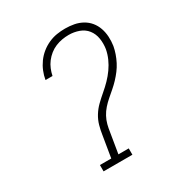

<svg xmlns="http://www.w3.org/2000/svg" viewBox="-173 -871 946 998"><g transform="rotate(-30 300.0 -371.5)"><path d="M161 0V-38H229L250 -165Q254 -193 261.5 -220Q269 -247 284 -271.5Q299 -296 320 -316.5Q341 -337 363.5 -356Q386 -375 406.5 -396Q427 -417 444 -441Q461 -465 472.5 -491Q484 -517 489 -544Q494 -576 489 -607Q484 -638 466 -661Q448 -684 419 -694.5Q390 -705 358 -705Q338 -705 318 -701.5Q298 -698 278.5 -690Q259 -682 242 -668.5Q225 -655 212 -638Q199 -621 191 -601.5Q183 -582 179 -562H137Q141 -587 151 -611.5Q161 -636 176.5 -657.5Q192 -679 213 -696Q234 -713 258.5 -724Q283 -735 308 -739Q333 -743 358 -743Q386 -743 412 -738Q438 -733 460.5 -720.5Q483 -708 499 -688.5Q515 -669 523.5 -644.5Q532 -620 533.5 -593Q535 -566 531 -539Q527 -517 519.5 -495.5Q512 -474 501.5 -453.5Q491 -433 477 -414.5Q463 -396 447 -379Q431 -362 413 -346.5Q395 -331 377 -315.5Q359 -300 343.5 -282.5Q328 -265 317 -244.5Q306 -224 300.5 -202.5Q295 -181 292 -159L272 -38H334V0Z"/></g></svg>

Font: Iosevka Slab XLtEx
Style: Italic
Weight: 200
Width: 7
Italic angle: -9°
Monospace: yes
Designer: Belleve Invis
Foundry: Belleve Invis
Version: Version 11.1.0; ttfautohint (v1.8.3)